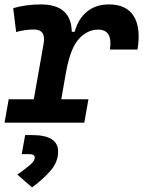

<svg xmlns="http://www.w3.org/2000/svg" viewBox="-32 -547 638 856"><path d="M-11.7 0 6.8 -104.5H118.7L162.6 -353Q173.3 -415.5 119.6 -415.5Q81.1 -415.5 40 -404.3L26.9 -510.7Q85.4 -527.3 149.9 -527.3Q285.6 -527.3 288.1 -405.3H300.8Q316.9 -463.4 356.2 -495.4Q395.5 -527.3 453.1 -527.3Q531.2 -527.3 564 -475.6Q596.7 -423.8 581.1 -326.2H458Q471.7 -415 405.3 -415Q357.9 -415 319.8 -373.8Q281.7 -332.5 262.7 -226.1V-227.5L241.2 -104.5H362.3L343.8 0ZM110.8 288.6 45.4 231.4Q80.6 206.5 101.8 188.5Q123 170.4 123 155.3Q123 140.1 96.7 140.1H64.9L80.1 55.2H110.8Q227.1 55.2 227.1 128.4Q227.1 175.8 192.6 214.8Q158.2 253.9 110.8 288.6Z"/></svg>

Font: Cascadia Code NF SemiBold
Style: Italic
Weight: 600
Italic angle: -10°
Monospace: yes
Designer: Aaron Bell
Foundry: Saja Typeworks
Version: Version 2404.023; ttfautohint (v1.8.4)